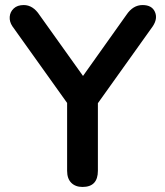

<svg xmlns="http://www.w3.org/2000/svg" viewBox="-20 -733 655 761"><path d="M307 8Q279 8 262.5 -8.5Q246 -25 246 -56V-325L29 -629Q17 -647 18.5 -666.5Q20 -686 34.5 -699.5Q49 -713 74 -713Q111 -713 137 -673L309 -432L481 -674Q507 -713 545 -713Q582 -713 594 -686Q606 -659 585 -628L368 -324V-56Q368 8 307 8Z"/></svg>

Font: Chiron GoRound TC M
Style: Regular
Weight: 500
Designer: Ryoko NISHIZUKA 西塚涼子 (kana, bopomofo & ideographs); Paul D. Hunt (Latin, Greek & Cyrillic); Sandoll Communications 산돌커뮤니
Foundry: Adobe
Version: Version 1.000;hotconv 1.1.1;makeotfexe 2.6.0